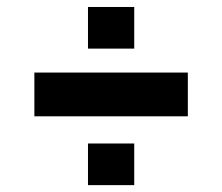

<svg xmlns="http://www.w3.org/2000/svg" viewBox="-20 -575 640 553"><path d="M366.6 -554.9V-435H233.4V-554.9ZM366.6 -161.7V-41.8H233.4V-161.7ZM79 -366H521V-240H79Z"/></svg>

Font: Fliege Mono Thin
Style: Regular
Weight: 100
Version: Version 0.020;Glyphs 3.3 (3306)